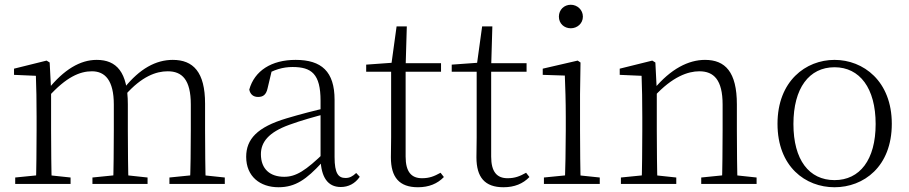

<svg xmlns="http://www.w3.org/2000/svg" viewBox="-20 -774 3825 808"><path d="M44 0H277V-27L174 -38H154L44 -27ZM131 0H198C196 -48 195 -159 195 -226V-396L189 -511L176 -519L39 -485V-459L131 -455C133 -405 134 -350 134 -282V-226C134 -159 133 -48 131 0ZM369 0H601V-27L499 -38H478L369 -27ZM456 0H521C519 -48 518 -157 518 -226V-335C518 -471 470 -522 387 -522C317 -522 249 -481 182 -398H173L184 -367C259 -450 316 -474 367 -474C422 -474 459 -436 459 -334V-226C459 -157 458 -48 456 0ZM693 0H926V-27L822 -38H802L693 -27ZM779 0H846C844 -48 843 -157 843 -226V-338C843 -471 793 -522 707 -522C636 -522 568 -485 503 -404H495L507 -374C577 -453 637 -474 686 -474C746 -474 783 -439 783 -334V-226C783 -157 782 -48 779 0Z M1152 14C1224 14 1270 -20 1334 -89H1353L1347 -134C1266 -55 1225 -30 1176 -30C1117 -30 1078 -62 1078 -125C1078 -175 1109 -217 1198 -249C1247 -267 1305 -283 1358 -297V-321C1304 -309 1243 -293 1186 -276C1062 -239 1016 -188 1016 -114C1016 -31 1075 14 1152 14ZM1414 13C1446 13 1474 -1 1494 -30L1479 -46C1463 -31 1451 -25 1434 -25C1404 -25 1388 -44 1388 -113V-354C1388 -473 1333 -522 1224 -522C1122 -522 1051 -476 1029 -397C1033 -377 1046 -366 1066 -366C1087 -366 1100 -375 1106 -402L1125 -482L1089 -454C1132 -481 1171 -492 1211 -492C1291 -492 1329 -463 1329 -350V-102C1332 -30 1358 13 1414 13Z M1656 -472H1836V-508H1656ZM1739 14C1785 14 1821 -1 1848 -29L1834 -47C1807 -32 1787 -24 1756 -24C1711 -24 1687 -51 1687 -115V-493L1692 -663H1649L1626 -496L1646 -511L1521 -502V-472H1626V-196C1626 -161 1625 -142 1625 -112C1625 -28 1660 14 1739 14Z M2016 -472H2196V-508H2016ZM2099 14C2145 14 2181 -1 2208 -29L2194 -47C2167 -32 2147 -24 2116 -24C2071 -24 2047 -51 2047 -115V-493L2052 -663H2009L1986 -496L2006 -511L1881 -502V-472H1986V-196C1986 -161 1985 -142 1985 -112C1985 -28 2020 14 2099 14Z M2269 0H2504V-27L2399 -38H2380L2269 -27ZM2357 0H2424C2422 -48 2421 -159 2421 -226V-377L2423 -511L2411 -519L2264 -485V-459L2357 -456C2359 -405 2361 -349 2361 -281V-226C2361 -159 2359 -48 2357 0ZM2382 -655C2409 -655 2433 -675 2433 -704C2433 -733 2409 -754 2382 -754C2354 -754 2332 -733 2332 -704C2332 -675 2354 -655 2382 -655Z M2593 0H2826V-27L2723 -38H2703L2593 -27ZM2680 0H2747C2745 -48 2744 -159 2744 -226V-393L2738 -511L2725 -519L2588 -485V-459L2680 -455C2682 -405 2683 -350 2683 -281V-226C2683 -159 2682 -48 2680 0ZM2931 0H3164V-27L3061 -38H3040L2931 -27ZM3018 0H3084C3082 -48 3081 -157 3081 -226V-335C3081 -471 3032 -522 2947 -522C2878 -522 2803 -485 2731 -398H2723L2733 -368C2810 -452 2876 -474 2923 -474C2984 -474 3021 -438 3021 -334V-226C3021 -157 3020 -48 3018 0Z M3492 14C3614 14 3733 -72 3733 -253C3733 -433 3613 -522 3492 -522C3371 -522 3252 -433 3252 -253C3252 -72 3370 14 3492 14ZM3492 -16C3385 -16 3319 -101 3319 -252C3319 -403 3385 -491 3492 -491C3598 -491 3665 -403 3665 -252C3665 -101 3598 -16 3492 -16Z"/></svg>

Font: Source Han Serif TW VF
Style: Regular
Weight: 250
Designer: Ryoko NISHIZUKA 西塚涼子 (kana & ideographs); Frank Grießhammer (Latin, Greek & Cyrillic); Wenlong ZHANG 张文龙 (bopomofo); San
Foundry: Adobe
Version: Version 2.002;hotconv 1.1.0;makeotfexe 2.6.0